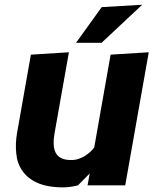

<svg xmlns="http://www.w3.org/2000/svg" viewBox="-20 -780 690 808"><path d="M445.5 -550 376.5 -159Q367.5 -148 360.5 -141.5Q352.5 -134 338.5 -124.5Q327 -117 311 -111.5Q296.5 -106.5 279.5 -106.5Q253.5 -106.5 238 -114.5Q222 -122 214.5 -137Q207 -150.5 206 -172.5Q205 -194 209.5 -219L270 -560L110 -550L51.5 -219Q44 -175 48.5 -134Q52 -93 74 -61.5Q96 -29 137.5 -10.5Q179.5 8.5 246 8.5Q261 8.5 278.5 6Q294 3.5 308 0L357.5 -50L348.5 0H507L606 -560ZM408 -750 300 -600H407.5L578.5 -760Z"/></svg>

Font: B612
Style: Regular
Weight: 700
Italic angle: -10°
Designer: Nicolas Chauveau, Thomas Paillot, Jonathan Favre-Lamarine, Jean-Luc Vinot
Foundry: AIRBUS
Version: Version 1.008